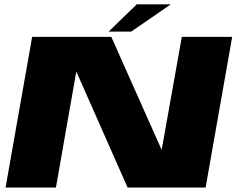

<svg xmlns="http://www.w3.org/2000/svg" viewBox="-20 -840 1070 860"><path d="M5 0H230.5L321.5 -518H322.5L551.5 0H901L1020 -675H794.5L704.5 -171H703L478.5 -675H124ZM466.5 -698.5H568L745 -820.5H592.5Z"/></svg>

Font: Anybody Expanded ExtraBold
Style: Italic
Weight: 800
Width: 7
Italic angle: -10°
Version: Version 1.113;gftools[0.9.25]